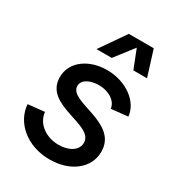

<svg xmlns="http://www.w3.org/2000/svg" viewBox="-178 -836 881 961"><g transform="rotate(30 262.5 -355.5)"><path d="M254 16C374 16 460 -52 460 -147C460 -317 191 -281 191 -373C191 -411 237 -430 283 -430C344 -430 389 -397 393 -357L489 -367C482 -449 392 -516 281 -516C181 -516 93 -460 93 -367C93 -204 362 -247 362 -142C362 -98 316 -70 257 -70C178 -70 121 -119 116 -179L21 -169C28 -67 123 16 254 16ZM182 -580H270L353 -687L395 -580H474L428 -727H284Z"/></g></svg>

Font: Uncut Sans Medium Italic
Style: Regular
Weight: 500
Italic angle: -11°
Designer: Kasper Nordkvist
Foundry: UNCUT.wtf
Version: Version 1.304;Glyphs 3.2 (3246)